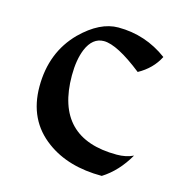

<svg xmlns="http://www.w3.org/2000/svg" viewBox="-77 -526 564 600"><g transform="rotate(15 205.0 -225.5)"><path d="M304.2 5.9Q195.3 5.9 125 -45.9Q43.9 -105 43.9 -213.9Q43.9 -324.7 115.2 -396.5Q175.3 -455.6 234.9 -455.6Q322.8 -455.6 394 -402.8Q373 -361.3 328.6 -336.9Q245.1 -402.8 202.1 -402.8Q165.5 -402.8 147 -358.9Q132.8 -324.2 132.8 -273.4Q132.8 -70.3 332 -70.3Q362.3 -70.3 385.3 -81.5Q352.5 -24.4 304.2 5.9Z"/></g></svg>

Font: Balgruf
Style: Regular
Weight: 500
Designer: Paul James MIller
Foundry: High-Logic / Made with FontCreator
Version: Version 1.201;March 28, 2021;FontCreator 13.0.0.2683 64-bit